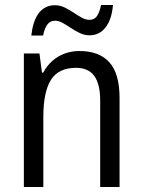

<svg xmlns="http://www.w3.org/2000/svg" viewBox="-20 -750 572 770"><path d="M298.8 -545.4Q377.9 -545.4 418.7 -500Q459.5 -454.6 459.5 -356.9V0H381.8V-346.7Q381.8 -412.6 358.2 -445.3Q334.5 -478 285.2 -478Q214.4 -478 184.1 -429.4Q153.8 -380.9 153.8 -281.2V0H75.7V-535.6H138.2L148.4 -458.5H153.3Q167.5 -485.8 189.5 -505.4Q211.4 -524.9 239.3 -535.2Q267.1 -545.4 298.8 -545.4ZM105.5 -607.4Q108.4 -633.8 115.2 -656Q122.1 -678.2 133.5 -694.6Q145 -710.9 161.9 -720Q178.7 -729 200.2 -729Q220.7 -729 239.3 -720Q257.8 -710.9 274.9 -699.5Q292 -688 307.9 -679.2Q323.7 -670.4 338.9 -670.4Q358.4 -670.4 368.9 -685.5Q379.4 -700.7 385.3 -730H433.1Q428.2 -672.4 403.6 -640.4Q378.9 -608.4 338.9 -608.4Q319.3 -608.4 300.5 -617.2Q281.7 -626 264.4 -637.7Q247.1 -649.4 231.2 -658.2Q215.3 -667 200.7 -667Q181.6 -667 170.2 -652.1Q158.7 -637.2 152.8 -607.4Z"/></svg>

Font: Open Sans SemiCondensed
Style: Regular
Weight: 400
Width: 4
Designer: Monotype Design Team
Foundry: Monotype Imaging Inc.
Version: Version 3.000